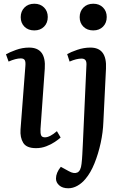

<svg xmlns="http://www.w3.org/2000/svg" viewBox="-20 -780 666 1029"><path d="M91 -688Q91 -719 111 -739.5Q131 -760 164 -760Q196 -760 216 -740Q236 -720 236 -689Q236 -657 216 -637Q196 -617 164 -617Q131 -617 111 -637Q91 -657 91 -688ZM116 -426Q118 -449 112.5 -458Q107 -467 91 -467Q65 -467 26 -450L12 -489Q31 -500 65.5 -512.5Q100 -525 136 -525Q228 -525 220 -412L197 -88Q196 -65 200.5 -54.5Q205 -44 221 -44Q247 -44 285 -77L305 -43Q294 -33 274 -19.5Q254 -6 228 4Q202 14 173 14Q122 14 104.5 -14.5Q87 -43 90 -86ZM407 -688Q407 -719 427 -739.5Q447 -760 480 -760Q512 -760 532 -740Q552 -720 552 -689Q552 -657 532 -637Q512 -617 480 -617Q447 -617 427 -637Q407 -657 407 -688ZM534 -126Q532 -71 519.5 -13.5Q507 44 486.5 95Q466 146 438 179Q419 202 395 215.5Q371 229 346 229Q315 229 297.5 213.5Q280 198 280 177Q280 146 306 114L348 137Q376 153 394.5 144.5Q413 136 417 98Q420 72 421 50.5Q422 29 424 -8L443 -426Q445 -448 438.5 -457Q432 -466 417 -466Q390 -466 353 -450L340 -490Q359 -501 394 -513Q429 -525 465 -525Q554 -525 548 -412Z"/></svg>

Font: Literata 36pt Medium
Style: Italic
Weight: 500
Italic angle: -2°
Designer: Latin by Veronika Burian and Jose Scaglione. Greek by Irene Vlachou. Cyrillic by Vera Evstafieva
Foundry: TypeTogether
Version: Version 3.002